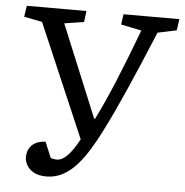

<svg xmlns="http://www.w3.org/2000/svg" viewBox="-51 -750 780 811"><g transform="rotate(5 338.5 -344.5)"><path d="M355 -250H359Q394 -320 432 -411Q470 -502 521 -638L434 -656L440 -700H677L670 -652L590 -635Q558 -558 532 -497Q506 -436 483.5 -385Q461 -334 440 -289Q419 -244 396 -199Q376 -159 353 -121.5Q330 -84 303.5 -54Q277 -24 245 -6.5Q213 11 175 11Q141 11 120.5 -1Q100 -13 91 -30Q82 -47 82 -62Q82 -84 91 -100Q100 -116 117 -125Q134 -134 159 -135L187 -68Q192 -67 198 -65.5Q204 -64 213 -64Q235 -64 258 -87.5Q281 -111 306 -158L100 -638L23 -653L30 -700H283L277 -653L194 -640Z"/></g></svg>

Font: Literata
Style: Italic
Weight: 400
Italic angle: -2°
Designer: Latin by Veronika Burian and Jose Scaglione. Greek by Irene Vlachou. Cyrillic by Vera Evstafieva
Foundry: TypeTogether
Version: Version 3.103;gftools[0.9.29]